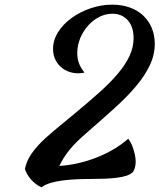

<svg xmlns="http://www.w3.org/2000/svg" viewBox="-20 -746 685 825"><path d="M645 -558Q645 -510 623.5 -465Q602 -420 564 -375Q526 -330 473.5 -282.5Q421 -235 360 -182Q332 -158 312.5 -139Q293 -120 279 -102.5Q265 -85 254.5 -68.5Q244 -52 235 -33Q315 -38 394.5 -69Q474 -100 531 -150Q535 -145 541 -134.5Q547 -124 551.5 -110.5Q556 -97 559.5 -81.5Q563 -66 563 -51Q563 -26 552 -8Q542 3 523.5 9Q505 15 480 18Q455 21 426 22Q397 23 366 23Q336 23 306 24.5Q276 26 248.5 29.5Q221 33 197.5 40Q174 47 158 59Q134 48 114.5 26.5Q95 5 87 -20Q93 -49 108 -74Q123 -99 148.5 -126Q174 -153 212 -184.5Q250 -216 302 -259Q360 -307 407 -349Q454 -391 486.5 -429.5Q519 -468 536.5 -505.5Q554 -543 554 -582Q554 -631 529 -659Q504 -687 463 -687Q434 -687 407 -673.5Q380 -660 359 -636.5Q338 -613 325 -582.5Q312 -552 312 -518Q312 -493 319.5 -473.5Q327 -454 343 -434Q329 -431 317 -431Q293 -431 273 -439Q253 -447 238.5 -461Q224 -475 216 -494Q208 -513 208 -536Q208 -574 230 -608.5Q252 -643 288 -669Q324 -695 369.5 -710.5Q415 -726 462 -726Q503 -726 537 -714Q571 -702 595 -679.5Q619 -657 632 -626Q645 -595 645 -558Z"/></svg>

Font: Sweet Mavka Script
Style: Regular
Weight: 500
Designer: Pablo Impallari/Anastassiya Vishnevskaya
Foundry: Pablo Impallari/ Anastassiya Vishnevskaya
Version: Version 2.0/www.impallari.com/   behance.net/sweetcherry